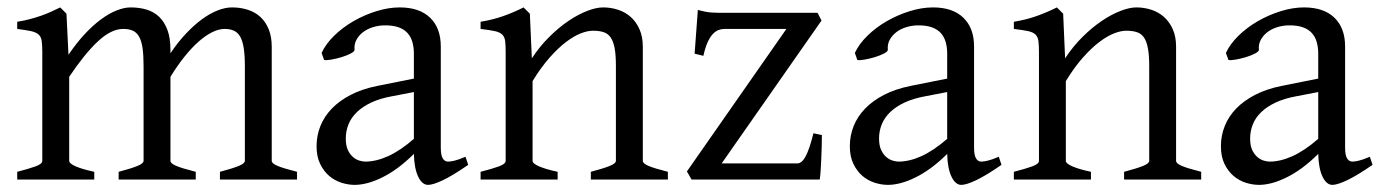

<svg xmlns="http://www.w3.org/2000/svg" viewBox="-20 -489 3766 523"><path d="M579.1 0V-21Q614.3 -30.3 630.6 -37.1Q647 -43.9 647 -50.8V-309.1Q647 -338.9 643.8 -358.6Q640.6 -378.4 634 -389.6Q627.4 -400.9 616.9 -405.5Q606.4 -410.2 591.8 -410.2Q575.7 -410.2 557.6 -401.1Q539.6 -392.1 520.5 -375.2Q501.5 -358.4 482.2 -334.2Q462.9 -310.1 444.3 -279.8V-50.8Q444.3 -43.9 459.5 -37.4Q474.6 -30.8 513.2 -21V0H303.2V-21Q338.4 -30.3 354.7 -37.1Q371.1 -43.9 371.1 -50.8V-309.1Q371.1 -338.9 368.2 -358.6Q365.2 -378.4 358.6 -389.6Q352.1 -400.9 341.6 -405.5Q331.1 -410.2 315.9 -410.2Q282.7 -410.2 246.3 -376Q210 -341.8 168.5 -279.8V-50.8Q168.5 -43.5 186.8 -35.6Q205.1 -27.8 236.8 -21V0H26.9V-21Q59.1 -29.3 77.1 -35.9Q95.2 -42.5 95.2 -50.8V-347.2Q95.2 -366.7 93.5 -377.9Q91.8 -389.2 84.7 -395.3Q77.6 -401.4 64 -404.3Q50.3 -407.2 26.9 -410.2V-429.7Q45.4 -432.6 61 -436.8Q76.7 -440.9 90.8 -445.8Q105 -450.7 117.9 -456.5Q130.9 -462.4 144 -468.8L161.1 -451.7L166.5 -339.8Q188.5 -372.1 210.9 -396.2Q233.4 -420.4 255.4 -436.5Q277.3 -452.6 297.9 -460.7Q318.4 -468.8 335.9 -468.8Q359.4 -468.8 379.2 -462.9Q398.9 -457 413.3 -443.4Q427.7 -429.7 436 -407.7Q444.3 -385.7 444.3 -353V-343.8Q464.8 -374.5 486.8 -397.7Q508.8 -420.9 530.5 -436.8Q552.2 -452.6 573 -460.7Q593.8 -468.8 611.8 -468.8Q635.3 -468.8 655 -462.4Q674.8 -456.1 689.2 -442.9Q703.6 -429.7 711.9 -409.4Q720.2 -389.2 720.2 -361.8V-50.8Q720.2 -43.9 735.4 -37.4Q750.5 -30.8 789.1 -21V0Z M975.1 -48.8Q1004.4 -48.8 1037.4 -63.7Q1070.3 -78.6 1107.4 -110.8V-238.3L1049.3 -227.1Q1016.1 -221.2 991.9 -210Q967.8 -198.7 952.1 -183.6Q936.5 -168.5 929.2 -150.1Q921.9 -131.8 921.9 -111.8Q921.9 -92.3 927.7 -80.1Q933.6 -67.9 942.1 -60.8Q950.7 -53.7 959.7 -51.3Q968.8 -48.8 975.1 -48.8ZM1255.4 -40Q1213.9 -11.2 1186.8 1.7Q1159.7 14.6 1146 14.6Q1129.9 14.6 1119.1 -7.8Q1108.4 -30.3 1107.4 -69.8Q1085.4 -47.9 1063.5 -31.7Q1041.5 -15.6 1020.5 -5.4Q999.5 4.9 980.7 9.8Q961.9 14.6 946.3 14.6Q928.7 14.6 910.2 8.8Q891.6 2.9 876.7 -9.8Q861.8 -22.5 852.1 -42.5Q842.3 -62.5 842.3 -90.8Q842.3 -119.6 852.8 -145.8Q863.3 -171.9 884 -193.4Q904.8 -214.8 935.5 -230.7Q966.3 -246.6 1007.3 -254.9L1107.4 -274.9V-342.8Q1107.4 -359.4 1103.5 -373.8Q1099.6 -388.2 1090.3 -398.7Q1081.1 -409.2 1065.2 -414.8Q1049.3 -420.4 1025.4 -419.9Q1009.8 -419.4 994.6 -414.6Q979.5 -409.7 968.3 -400.9Q957 -392.1 950.7 -380.1Q944.3 -368.2 945.8 -353.5Q946.3 -349.1 935.8 -343.5Q925.3 -337.9 910.9 -333.5Q896.5 -329.1 882.6 -326.7Q868.7 -324.2 862.8 -325.7L856 -344.7Q867.2 -369.1 890.1 -391.6Q913.1 -414.1 942.6 -431.2Q972.2 -448.2 1005.1 -458.5Q1038.1 -468.8 1068.8 -468.8Q1122.6 -468.8 1151.6 -440.7Q1180.7 -412.6 1180.7 -362.3V-86.9Q1180.7 -66.4 1186 -57.6Q1191.4 -48.8 1200.2 -48.8Q1207 -48.8 1217.8 -51.3Q1228.5 -53.7 1248 -62L1255.4 -40Z M1589.4 0V-21Q1624.5 -30.3 1641.1 -37.1Q1657.7 -43.9 1657.7 -50.8V-309.1Q1657.7 -338.9 1654.3 -357.4Q1650.9 -376 1643.6 -386.7Q1636.2 -397.5 1624.3 -401.4Q1612.3 -405.3 1595.2 -405.3Q1580.1 -405.3 1561.5 -397.9Q1543 -390.6 1521.7 -374.5Q1500.5 -358.4 1477.3 -332.3Q1454.1 -306.2 1430.7 -268.1V-50.8Q1430.7 -43.5 1449 -35.6Q1467.3 -27.8 1499 -21V0H1289.1V-21Q1321.3 -29.3 1339.4 -35.9Q1357.4 -42.5 1357.4 -50.8V-347.2Q1357.4 -366.2 1356 -377.4Q1354.5 -388.7 1347.9 -395Q1341.3 -401.4 1327.6 -404.3Q1314 -407.2 1289.1 -410.2V-429.7Q1322.3 -435.1 1350.6 -445.1Q1378.9 -455.1 1406.2 -468.8L1423.3 -451.7L1428.7 -330.1Q1450.2 -362.8 1476.1 -388.4Q1502 -414.1 1528.3 -431.9Q1554.7 -449.7 1579.3 -459.2Q1604 -468.8 1623 -468.8Q1644 -468.8 1663.6 -462.4Q1683.1 -456.1 1698 -442.9Q1712.9 -429.7 1721.9 -409.4Q1731 -389.2 1731 -361.8V-50.8Q1731 -43.9 1745.8 -37.4Q1760.7 -30.8 1799.3 -21V0Z M2218.8 -121.1Q2218.8 -105.5 2218.3 -87.9Q2217.8 -70.3 2217 -53.7Q2216.3 -37.1 2215.3 -22.9Q2214.4 -8.8 2212.9 0H1863.8L1851.1 -22L2122.1 -410.2H1953.1Q1945.3 -410.2 1937.3 -407.2Q1929.2 -404.3 1921.6 -396.2Q1914.1 -388.2 1907.5 -373.8Q1900.9 -359.4 1896 -336.9L1872.1 -342.8L1880.9 -461.9Q1891.6 -459 1900.4 -457.3Q1909.2 -455.6 1918.7 -454.8Q1928.2 -454.1 1939.5 -454.1Q1951.2 -454.1 1966.8 -454.1H2207L2217.8 -433.1L1945.8 -43.9H2151.9Q2164.1 -43.9 2174.3 -62.7Q2184.6 -81.5 2195.8 -126L2218.8 -121.1Z M2427.7 -48.8Q2457 -48.8 2490 -63.7Q2522.9 -78.6 2560.1 -110.8V-238.3L2502 -227.1Q2468.8 -221.2 2444.6 -210Q2420.4 -198.7 2404.8 -183.6Q2389.2 -168.5 2381.8 -150.1Q2374.5 -131.8 2374.5 -111.8Q2374.5 -92.3 2380.4 -80.1Q2386.2 -67.9 2394.8 -60.8Q2403.3 -53.7 2412.4 -51.3Q2421.4 -48.8 2427.7 -48.8ZM2708 -40Q2666.5 -11.2 2639.4 1.7Q2612.3 14.6 2598.6 14.6Q2582.5 14.6 2571.8 -7.8Q2561 -30.3 2560.1 -69.8Q2538.1 -47.9 2516.1 -31.7Q2494.1 -15.6 2473.1 -5.4Q2452.1 4.9 2433.3 9.8Q2414.6 14.6 2398.9 14.6Q2381.3 14.6 2362.8 8.8Q2344.2 2.9 2329.3 -9.8Q2314.5 -22.5 2304.7 -42.5Q2294.9 -62.5 2294.9 -90.8Q2294.9 -119.6 2305.4 -145.8Q2315.9 -171.9 2336.7 -193.4Q2357.4 -214.8 2388.2 -230.7Q2418.9 -246.6 2460 -254.9L2560.1 -274.9V-342.8Q2560.1 -359.4 2556.2 -373.8Q2552.2 -388.2 2543 -398.7Q2533.7 -409.2 2517.8 -414.8Q2502 -420.4 2478 -419.9Q2462.4 -419.4 2447.3 -414.6Q2432.1 -409.7 2420.9 -400.9Q2409.7 -392.1 2403.3 -380.1Q2397 -368.2 2398.4 -353.5Q2398.9 -349.1 2388.4 -343.5Q2377.9 -337.9 2363.5 -333.5Q2349.1 -329.1 2335.2 -326.7Q2321.3 -324.2 2315.4 -325.7L2308.6 -344.7Q2319.8 -369.1 2342.8 -391.6Q2365.7 -414.1 2395.3 -431.2Q2424.8 -448.2 2457.8 -458.5Q2490.7 -468.8 2521.5 -468.8Q2575.2 -468.8 2604.2 -440.7Q2633.3 -412.6 2633.3 -362.3V-86.9Q2633.3 -66.4 2638.7 -57.6Q2644 -48.8 2652.8 -48.8Q2659.7 -48.8 2670.4 -51.3Q2681.2 -53.7 2700.7 -62L2708 -40Z M3042 0V-21Q3077.1 -30.3 3093.8 -37.1Q3110.4 -43.9 3110.4 -50.8V-309.1Q3110.4 -338.9 3106.9 -357.4Q3103.5 -376 3096.2 -386.7Q3088.9 -397.5 3076.9 -401.4Q3064.9 -405.3 3047.9 -405.3Q3032.7 -405.3 3014.2 -397.9Q2995.6 -390.6 2974.4 -374.5Q2953.1 -358.4 2929.9 -332.3Q2906.7 -306.2 2883.3 -268.1V-50.8Q2883.3 -43.5 2901.6 -35.6Q2919.9 -27.8 2951.7 -21V0H2741.7V-21Q2773.9 -29.3 2792 -35.9Q2810.1 -42.5 2810.1 -50.8V-347.2Q2810.1 -366.2 2808.6 -377.4Q2807.1 -388.7 2800.5 -395Q2793.9 -401.4 2780.3 -404.3Q2766.6 -407.2 2741.7 -410.2V-429.7Q2774.9 -435.1 2803.2 -445.1Q2831.5 -455.1 2858.9 -468.8L2876 -451.7L2881.3 -330.1Q2902.8 -362.8 2928.7 -388.4Q2954.6 -414.1 2981 -431.9Q3007.3 -449.7 3032 -459.2Q3056.6 -468.8 3075.7 -468.8Q3096.7 -468.8 3116.2 -462.4Q3135.7 -456.1 3150.6 -442.9Q3165.5 -429.7 3174.6 -409.4Q3183.6 -389.2 3183.6 -361.8V-50.8Q3183.6 -43.9 3198.5 -37.4Q3213.4 -30.8 3252 -21V0Z M3438.5 -48.8Q3467.8 -48.8 3500.7 -63.7Q3533.7 -78.6 3570.8 -110.8V-238.3L3512.7 -227.1Q3479.5 -221.2 3455.3 -210Q3431.2 -198.7 3415.5 -183.6Q3399.9 -168.5 3392.6 -150.1Q3385.3 -131.8 3385.3 -111.8Q3385.3 -92.3 3391.1 -80.1Q3397 -67.9 3405.5 -60.8Q3414.1 -53.7 3423.1 -51.3Q3432.1 -48.8 3438.5 -48.8ZM3718.8 -40Q3677.2 -11.2 3650.1 1.7Q3623 14.6 3609.4 14.6Q3593.3 14.6 3582.5 -7.8Q3571.8 -30.3 3570.8 -69.8Q3548.8 -47.9 3526.9 -31.7Q3504.9 -15.6 3483.9 -5.4Q3462.9 4.9 3444.1 9.8Q3425.3 14.6 3409.7 14.6Q3392.1 14.6 3373.5 8.8Q3355 2.9 3340.1 -9.8Q3325.2 -22.5 3315.4 -42.5Q3305.7 -62.5 3305.7 -90.8Q3305.7 -119.6 3316.2 -145.8Q3326.7 -171.9 3347.4 -193.4Q3368.2 -214.8 3398.9 -230.7Q3429.7 -246.6 3470.7 -254.9L3570.8 -274.9V-342.8Q3570.8 -359.4 3566.9 -373.8Q3563 -388.2 3553.7 -398.7Q3544.4 -409.2 3528.6 -414.8Q3512.7 -420.4 3488.8 -419.9Q3473.1 -419.4 3458 -414.6Q3442.9 -409.7 3431.6 -400.9Q3420.4 -392.1 3414.1 -380.1Q3407.7 -368.2 3409.2 -353.5Q3409.7 -349.1 3399.2 -343.5Q3388.7 -337.9 3374.3 -333.5Q3359.9 -329.1 3345.9 -326.7Q3332 -324.2 3326.2 -325.7L3319.3 -344.7Q3330.6 -369.1 3353.5 -391.6Q3376.5 -414.1 3406 -431.2Q3435.5 -448.2 3468.5 -458.5Q3501.5 -468.8 3532.2 -468.8Q3585.9 -468.8 3615 -440.7Q3644 -412.6 3644 -362.3V-86.9Q3644 -66.4 3649.4 -57.6Q3654.8 -48.8 3663.6 -48.8Q3670.4 -48.8 3681.2 -51.3Q3691.9 -53.7 3711.4 -62L3718.8 -40Z"/></svg>

Font: Gentium
Style: Regular
Weight: 400
Designer: J. Victor Gaultney
Version: Version 1.03; 2011; OFL 1.1 release